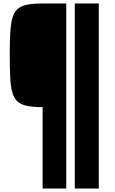

<svg xmlns="http://www.w3.org/2000/svg" viewBox="-20 -851 659 1104"><path d="M225 233V-235Q173 -235 138.5 -241.5Q104 -248 83 -265.5Q62 -283 52 -315.5Q42 -348 39 -401Q36 -454 36 -532Q36 -610 39 -663Q42 -716 52 -750Q62 -784 83 -801Q104 -818 138.5 -824.5Q173 -831 225 -831H361V233ZM410 233V-831H548V233Z"/></svg>

Font: Farlight84_Sys_V01
Style: Bold
Weight: 700
Designer: Monotype Design Team, Nadine Chahine and Nizar Qandah
Foundry: Monotype Imaging Inc.
Version: Version 2.004;October 31, 2024;FontCreator 14.0.0.2814 64-bi